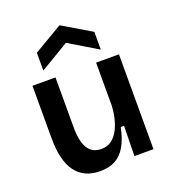

<svg xmlns="http://www.w3.org/2000/svg" viewBox="-141 -876 891 995"><g transform="rotate(-20 304.5 -378.5)"><path d="M243 13Q153 13 107.5 -48.5Q62 -110 62 -235V-523H189V-249Q189 -170 213 -131.5Q237 -93 287 -93Q316 -93 338 -107Q360 -121 376 -147.5Q392 -174 401.5 -209.5Q411 -245 413 -287V-523H539V-216V0H434L437 -166H419Q406 -103 383 -63.5Q360 -24 325.5 -5.5Q291 13 243 13ZM142 -578V-676L301 -770L459 -676V-578L301 -673Z"/></g></svg>

Font: Bricolage Grotesque 16pt SemiBold
Style: Regular
Weight: 600
Version: Version 1.001;gftools[0.9.33.dev8+g029e19f]